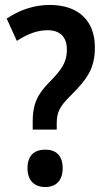

<svg xmlns="http://www.w3.org/2000/svg" viewBox="-20 -744 423 775"><path d="M112 -255V-221H209V-244C209 -289 218 -312 267 -360C331 -424 363 -467 363 -553C363 -659 298 -724 181 -724C117 -724 60 -704 7 -669L48 -579C90 -606 129 -622 172 -622C222 -622 250 -595 250 -544C250 -494 231 -465 180 -413C130 -363 112 -322 112 -255ZM91 -65C91 -14 120 11 163 11C204 11 233 -13 233 -65C233 -117 205 -140 163 -140C118 -140 91 -116 91 -65Z"/></svg>

Font: Noto Sans Thai Cond SemBd
Style: Regular
Weight: 600
Width: 3
Designer: Monotype Design Team
Foundry: Monotype Imaging Inc.
Version: Version 2.002